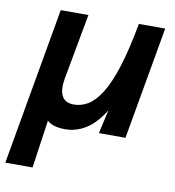

<svg xmlns="http://www.w3.org/2000/svg" viewBox="-101 -576 771 847"><g transform="rotate(10 285.0 -152.5)"><path d="M453 -505H571L482 0H363L387 -107Q350 -46 306 -18.5Q262 9 213 9Q157 9 132 -15L101 200H-21L103 -505H227L173 -211Q164 -161 178 -133Q192 -105 232 -105Q265 -105 295 -123Q325 -141 353 -185Q381 -229 406 -307Q431 -385 453 -505Z"/></g></svg>

Font: Livvic SemiBold
Style: Italic
Weight: 600
Italic angle: -10°
Designer: Jacques Le Bailly, Baron von Fonthausen
Version: Version 1.001; ttfautohint (v1.8.2)